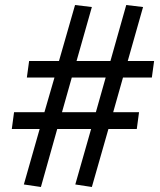

<svg xmlns="http://www.w3.org/2000/svg" viewBox="-20 -743 636 765"><path d="M585 -434 594 -500H489L550 -715L483 -723L420 -500H285L346 -715L279 -723L215 -500H96L87 -434H197L157 -296H36L27 -229H138L75 -8L143 2L208 -229H343L280 -8L346 2L412 -229H525L534 -296H431L470 -434ZM362 -296H227L266 -434H401Z"/></svg>

Font: United Sans SemiBold
Style: Italic
Weight: 600
Italic angle: -8°
Designer: Pablo Impallari, Rodrigo Fuenzalida (Modified by Dan O. Williams)
Version: Version 1.000;PS 001.000;hotconv 1.0.88;makeotf.lib2.5.64775